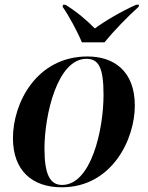

<svg xmlns="http://www.w3.org/2000/svg" viewBox="-20 -786 628 816"><path d="M328 -606H424C463 -654 522 -715 569 -757L571 -766H559C498 -739 426 -697 383 -665C352 -697 308 -735 258 -766H248L246 -757C272 -721 310 -650 328 -606ZM242 10C456 10 553 -194 553 -337C553 -485 463 -546 352 -546C135 -546 35 -348 35 -199C35 -59 119 10 242 10ZM244 0C194 0 169 -42 169 -154C169 -298 224 -536 347 -536C399 -536 420 -500 420 -383C420 -233 367 0 244 0Z"/></svg>

Font: Noto Serif Display SemiBold
Style: Italic
Weight: 600
Italic angle: -12°
Designer: Monotype Design Team
Foundry: Monotype Imaging Inc.
Version: Version 2.009